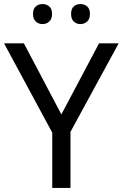

<svg xmlns="http://www.w3.org/2000/svg" viewBox="-20 -928 606 948"><path d="M283 -363 469 -714H566L328 -277V0H238V-273L0 -714H98ZM143 -859Q143 -885 157 -896.5Q171 -908 190 -908Q209 -908 223 -896.5Q237 -885 237 -859Q237 -834 223 -821.5Q209 -809 190 -809Q171 -809 157 -821.5Q143 -834 143 -859ZM331 -859Q331 -885 344.5 -896.5Q358 -908 377 -908Q396 -908 410 -896.5Q424 -885 424 -859Q424 -834 410 -821.5Q396 -809 377 -809Q358 -809 344.5 -821.5Q331 -834 331 -859Z"/></svg>

Font: Noto Sans Hatran
Style: Regular
Weight: 400
Designer: Monotype Design Team
Foundry: Monotype Imaging Inc.
Version: Version 2.001; ttfautohint (v1.8.4.7-5d5b)